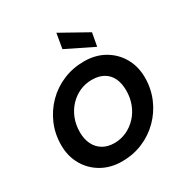

<svg xmlns="http://www.w3.org/2000/svg" viewBox="-220 -1139 1248 1314"><g transform="rotate(-30 404.0 -482.0)"><path d="M365 12Q276 12 206.5 -27.5Q137 -67 97.5 -136Q58 -205 58 -292Q58 -380 90.5 -456Q123 -532 180.5 -590Q238 -648 314.5 -680Q391 -712 479 -712Q569 -712 638 -672.5Q707 -633 746.5 -564.5Q786 -496 786 -408Q786 -321 753.5 -244.5Q721 -168 663 -110Q605 -52 529 -20Q453 12 365 12ZM382 -123Q434 -123 479 -144Q524 -165 558.5 -202Q593 -239 612 -288.5Q631 -338 631 -395Q631 -450 612.5 -490.5Q594 -531 556 -553.5Q518 -576 462 -576Q410 -576 365 -555.5Q320 -535 285.5 -498Q251 -461 232 -412Q213 -363 213 -305Q213 -251 233 -210Q253 -169 291 -146Q329 -123 382 -123ZM608 -753 394 -858 414 -976 627 -857Z"/></g></svg>

Font: DM Sans 24pt Black
Style: Italic
Weight: 900
Italic angle: -10°
Designer: Colophon Foundry, Jonny Pinhorn
Foundry: Colophon Foundry
Version: Version 4.004;gftools[0.9.30]